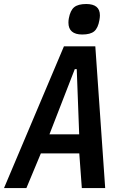

<svg xmlns="http://www.w3.org/2000/svg" viewBox="-28 -962 648 982"><path d="M299 -725H459.5L510 0H390.5L377.5 -177.5H181L107 0H-7.5ZM377 -275 364.5 -608.5H354.5L225 -275ZM322 -846Q322 -857.5 324 -868Q331.5 -909 351.5 -925.2Q371.5 -941.5 413 -941.5Q483 -941.5 483 -883.5Q483 -873.5 480.5 -859.5Q473.5 -818.5 454 -802Q434.5 -785.5 392.5 -785.5Q357.5 -785.5 339.8 -800.8Q322 -816 322 -846Z"/></svg>

Font: JuliaMono SemiBold
Style: Italic
Weight: 600
Italic angle: -9°
Monospace: yes
Designer: cormullion
Foundry: corm
Version: Version 0.056; ttfautohint (v1.8.4)